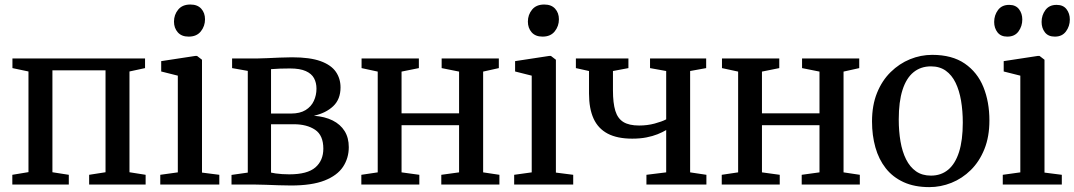

<svg xmlns="http://www.w3.org/2000/svg" viewBox="-20 -794 4622 826"><path d="M33 0V-42L102.5 -53.5V-486.5L33.5 -501V-542.5H604V-501L537 -486.5V-53L606.5 -42V0H363.5V-42L434 -53V-491.5H205.5V-53L276 -42V0Z M669.5 0V-42L745 -52.5V-468.5L673.5 -486.5V-531L821 -553.5H827.5L849 -537V-51.5L923.5 -42V0ZM791 -636.5Q761 -636.5 744.8 -655Q728.5 -673.5 728.5 -701Q728.5 -730.5 746.5 -752.5Q764.5 -774.5 798.5 -774.5H799.5Q829.5 -774.5 845.8 -756.5Q862 -738.5 862 -711Q862 -681.5 844 -659Q826 -636.5 792 -636.5Z M1232 4Q1208.5 4 1179.2 3Q1150 2 1123.5 1Q1097 0 1080 0H976V-41.5L1046 -51.5V-489L978.5 -501V-542.5H1087Q1104.5 -542.5 1129.8 -543.8Q1155 -545 1183.2 -546.2Q1211.5 -547.5 1236.5 -547.5Q1313.5 -547.5 1359 -531Q1404.5 -514.5 1424.8 -485.2Q1445 -456 1445 -418Q1445 -367 1413.5 -337.2Q1382 -307.5 1330.5 -296Q1377.5 -292.5 1411 -275.8Q1444.5 -259 1462.5 -230.2Q1480.5 -201.5 1480.5 -161Q1480.5 -114 1455.8 -76.5Q1431 -39 1376.5 -17.5Q1322 4 1232 4ZM1224.5 -44Q1302.5 -44 1336.8 -73.8Q1371 -103.5 1371 -154.5Q1371 -212 1335.5 -235.8Q1300 -259.5 1244 -259.5H1146V-51.5Q1153.5 -49.5 1166 -47.8Q1178.5 -46 1193.8 -45Q1209 -44 1224.5 -44ZM1146 -305.5H1231.5Q1270.5 -305.5 1294.8 -320.5Q1319 -335.5 1330.2 -360Q1341.5 -384.5 1341.5 -412.5Q1341.5 -438 1331 -457.5Q1320.5 -477 1295.5 -488.2Q1270.5 -499.5 1227.5 -499.5Q1206 -499.5 1185.2 -498.8Q1164.5 -498 1146 -496.5Z M1534.5 0V-42L1605 -52.5V-486L1535.5 -501V-542.5H1782V-501L1707.5 -486V-306.5H1955V-486L1880 -501V-542.5H2126V-501L2058.5 -486V-52.5L2128.5 -42V0H1878.5V-42L1955 -52.5V-255.5H1707.5V-52.5L1784 -42V0Z M2192 0V-42L2267.5 -52.5V-468.5L2196 -486.5V-531L2343.5 -553.5H2350L2371.5 -537V-51.5L2446 -42V0ZM2313.5 -636.5Q2283.5 -636.5 2267.2 -655Q2251 -673.5 2251 -701Q2251 -730.5 2269 -752.5Q2287 -774.5 2321 -774.5H2322Q2352 -774.5 2368.2 -756.5Q2384.5 -738.5 2384.5 -711Q2384.5 -681.5 2366.5 -659Q2348.5 -636.5 2314.5 -636.5Z M2761 0V-42L2846 -52.5V-234.5Q2830 -225 2808.8 -216.5Q2787.5 -208 2760.8 -202.8Q2734 -197.5 2700 -197.5Q2635.5 -197.5 2594.2 -219.2Q2553 -241 2533.5 -284Q2514 -327 2514 -391.5V-488.5L2457.5 -501V-542.5H2683.5V-501L2617 -488.5V-405Q2617 -350.5 2627.2 -317.2Q2637.5 -284 2662 -269Q2686.5 -254 2729.5 -254Q2765 -254 2796.5 -262.5Q2828 -271 2846 -280.5V-488.5L2776.5 -501V-542.5H3018V-501L2949 -488.5V-52.5L3019 -42V0Z M3085 0V-42L3155.5 -52.5V-486L3086 -501V-542.5H3332.5V-501L3258 -486V-306.5H3505.5V-486L3430.5 -501V-542.5H3676.5V-501L3609 -486V-52.5L3679 -42V0H3429V-42L3505.5 -52.5V-255.5H3258V-52.5L3334.5 -42V0Z M3731.5 -271.5Q3731.5 -341 3753 -394.2Q3774.5 -447.5 3811.8 -484Q3849 -520.5 3895 -539.2Q3941 -558 3990.5 -558Q4076 -558 4130.5 -520.5Q4185 -483 4210.8 -419.2Q4236.5 -355.5 4236.5 -275.5Q4236.5 -206 4215 -152.5Q4193.5 -99 4156.5 -62.5Q4119.5 -26 4073.2 -7.5Q4027 11 3978 11Q3914 11 3867.2 -10.5Q3820.5 -32 3790.5 -70.2Q3760.5 -108.5 3746 -160Q3731.5 -211.5 3731.5 -271.5ZM3985 -38.5Q4028.5 -38.5 4059 -63.8Q4089.5 -89 4105.8 -139.8Q4122 -190.5 4122 -266.5Q4122 -317 4114.5 -361Q4107 -405 4091 -438Q4075 -471 4048.8 -489.8Q4022.5 -508.5 3985 -508.5Q3941 -508.5 3910 -483.2Q3879 -458 3862.8 -407.5Q3846.5 -357 3846.5 -280Q3846.5 -229.5 3854 -185.5Q3861.5 -141.5 3878 -108.5Q3894.5 -75.5 3920.8 -57Q3947 -38.5 3985 -38.5Z M4294 0V-42L4369.5 -52.5V-468.5L4298 -486.5V-531L4445.5 -553.5H4452L4473.5 -537V-51.5L4548 -42V0ZM4313 -636.5Q4285.5 -636.5 4271.2 -655Q4257 -673.5 4257 -699.5Q4257 -728.5 4273.5 -750.8Q4290 -773 4321 -773H4322Q4349.5 -773 4363.8 -754.5Q4378 -736 4378 -710Q4378 -681.5 4361.8 -659Q4345.5 -636.5 4314 -636.5ZM4517.5 -636.5Q4489.5 -636.5 4475.2 -655Q4461 -673.5 4461 -699.5Q4461 -728.5 4477.5 -750.8Q4494 -773 4525 -773H4526Q4554 -773 4568.2 -754.5Q4582.5 -736 4582.5 -710Q4582.5 -681.5 4566 -659Q4549.5 -636.5 4518.5 -636.5Z"/></svg>

Font: Merriweather 48pt
Style: Regular
Weight: 400
Version: Version 2.100